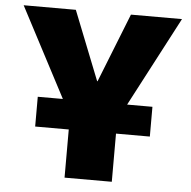

<svg xmlns="http://www.w3.org/2000/svg" viewBox="-52 -782 830 834"><g transform="rotate(5 363.0 -365.0)"><path d="M17.6 -730.5H245.1L364.3 -429.7H366.2L485.4 -730.5H708L502.9 -339.8H613.3V-210H465.8V0H259.8V-210H113.3V-339.8H222.7Z"/></g></svg>

Font: GenEi M Gothic v2 Black
Style: Regular
Weight: 900
Version: Version 2.0